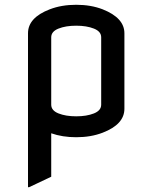

<svg xmlns="http://www.w3.org/2000/svg" viewBox="-20 -567 616 807"><path d="M502.9 -427.2Q502.9 -427.2 502.9 -109.9Q502.9 -44.4 411.6 -9.3Q362.3 9.8 300.3 9.8Q242.2 9.8 195.3 -6.8V175.8L102.5 219.7H97.7V-427.2Q97.7 -492.7 189 -527.8Q238.3 -546.9 300.3 -546.9Q362.3 -546.9 411.6 -527.8Q502.9 -491.7 502.9 -427.2ZM405.3 -410.2Q405.3 -434.6 374.8 -446.8Q344.2 -459 300.3 -459Q256.3 -459 225.8 -446.8Q195.3 -434.6 195.3 -410.2V-127Q195.3 -102.5 225.8 -90.3Q256.3 -78.1 300.3 -78.1Q344.2 -78.1 374.8 -90.3Q405.3 -102.5 405.3 -127Z"/></svg>

Font: Nova Flat
Style: Book
Weight: 400
Version: Version 2.000